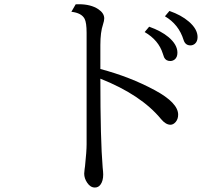

<svg xmlns="http://www.w3.org/2000/svg" viewBox="-20 -818 1040 893"><path d="M332 -797.9Q341.8 -798.3 346.7 -798.3Q402.3 -798.3 437 -775.4Q464.8 -756.8 464.8 -732.4Q464.8 -721.7 459 -704.1Q446.8 -668.5 446.8 -608.9V-497.1Q585.4 -460.4 700.2 -398.4Q808.6 -339.8 808.6 -284.7Q808.6 -264.6 797.4 -251Q786.1 -237.8 772.9 -237.8Q751 -237.8 729 -264.2Q636.2 -377 446.8 -452.1Q446.8 -166 457.5 -39.1Q460 -17.1 460 -6.3Q460 22.9 447.8 40Q438 54.2 421.4 54.2Q400.4 54.2 385.7 32.2Q371.6 11.7 371.6 -10.7Q371.6 -16.6 373.5 -31.2Q374.5 -36.1 375.5 -45.4Q382.8 -114.7 382.8 -147V-665Q382.8 -712.9 373.5 -730.5Q359.4 -757.8 312 -763.2ZM673.8 -693.8Q729 -674.3 763.7 -645.5Q805.2 -610.4 805.2 -572.8Q805.2 -551.3 792 -541Q782.7 -534.2 772 -534.2Q751.5 -534.2 743.2 -551.3Q741.7 -554.2 737.3 -568.4Q717.8 -631.3 652.8 -668.9ZM768.1 -767.1Q822.8 -748 857.4 -718.3Q898.9 -683.1 898.9 -645.5Q898.9 -624.5 885.7 -613.8Q876.5 -606.9 865.7 -606.9Q841.8 -606.9 834 -631.8Q811.5 -704.6 747.1 -742.2Z"/></svg>

Font: BIZ UDMincho
Style: Regular
Weight: 400
Monospace: yes
Designer: TypeBank Co., Ltd.
Foundry: Morisawa Inc.
Version: Version 1.06